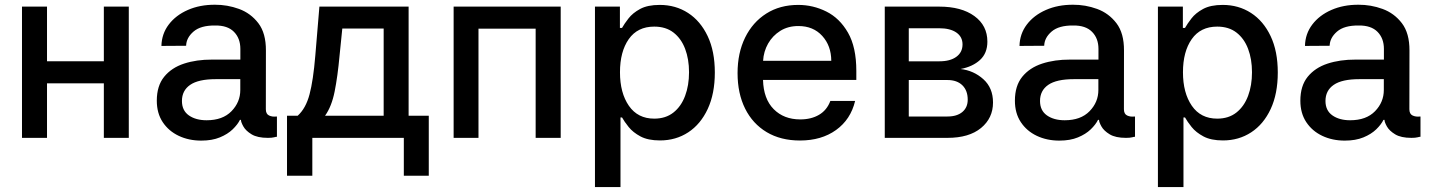

<svg xmlns="http://www.w3.org/2000/svg" viewBox="-20 -573 5948 798"><path d="M175.4 -545.5V-318.5H411.6V-545.5H515.3V0H411.6V-226.6H175.4V0H71.4V-545.5Z M816.4 11.4Q764.6 11.4 722.7 -8.5Q680.8 -28.4 656.2 -65.5Q631.7 -102.6 631.7 -154.5Q631.7 -216.3 662.3 -253.9Q692.8 -291.5 744.9 -308.6Q796.9 -325.6 861.2 -325.3H979V-369.7Q979 -413.7 952.4 -440.7Q925.8 -467.7 874.3 -467Q814.3 -467.7 784.3 -441.8Q754.3 -415.8 753.6 -382.8L650.9 -382.1Q652 -432.2 681.3 -470.9Q710.6 -509.6 760.7 -531.6Q810.7 -553.6 873.6 -553.3Q924.7 -553.6 973.4 -535.9Q1022 -518.1 1053.8 -476.6Q1085.6 -435 1085.2 -362.9L1084.9 -119Q1084.9 -99.4 1098.2 -93Q1111.5 -86.6 1129.6 -88.8H1131V-4.6Q1127.5 -4.6 1118.8 -2.3Q1110.1 0 1093.4 0Q1050.1 0 1025.7 -14.7Q1001.4 -29.5 991.5 -47.4Q981.5 -65.3 981.5 -74.2V-74.9H977.3Q967.7 -55.4 946.9 -35.3Q926.1 -15.3 893.8 -2Q861.5 11.4 816.4 11.4ZM838.8 -73.2Q905.5 -73.2 942.1 -110.8Q978.7 -148.4 978.7 -198.9V-244H877.1Q804.7 -244 770.4 -220.3Q736.2 -196.7 736.2 -153.4Q736.2 -113.6 764.9 -93.4Q793.7 -73.2 838.8 -73.2Z M1172.9 157.3V-92H1217.3Q1251.1 -122.5 1266.5 -180.8Q1282 -239 1290.5 -342L1307.5 -545.5H1678.3V-92H1762.1V157.3H1658.4V0H1278.1V157.3ZM1331 -92H1574.6V-454.5H1402.7L1391.3 -342Q1383.5 -256 1370.9 -193Q1358.3 -130 1331 -92Z M1865.4 0V-545.5H2310.4V0H2206.3V-453.8H1968.7V0Z M2452.8 204.5V-545.5H2556.5V-457H2565.3Q2574.9 -474.1 2592.2 -496.4Q2609.4 -518.8 2640.4 -535.7Q2671.5 -552.6 2721.9 -552.6Q2788 -552.6 2839.7 -519.2Q2891.3 -485.8 2921.2 -422.9Q2951 -360.1 2951 -271.7Q2951 -183.6 2921.5 -120.2Q2892 -56.8 2840.6 -23.1Q2789.1 10.7 2723 10.7Q2673.3 10.7 2642 -6Q2610.8 -22.7 2592.9 -45.1Q2574.9 -67.5 2565.3 -84.9H2558.9V204.5ZM2556.8 -272.7Q2556.8 -186.8 2593.8 -133.3Q2630.7 -79.9 2699.2 -79.9Q2746.8 -79.9 2778.9 -105.3Q2811.1 -130.7 2827.4 -174.4Q2843.8 -218 2843.8 -272.7Q2843.8 -327.1 2827.6 -369.9Q2811.4 -412.6 2779.5 -437.5Q2747.5 -462.4 2699.2 -462.4Q2629.6 -462.4 2593.2 -410.3Q2556.8 -358.3 2556.8 -272.7Z M3305 11Q3224.8 11 3166.5 -23.8Q3108.3 -58.6 3076.9 -121.6Q3045.5 -184.7 3045.5 -269.2Q3045.5 -353 3076.9 -416.9Q3108.3 -480.8 3165 -516.7Q3221.6 -552.6 3297.6 -552.6Q3359.4 -552.6 3414.6 -525Q3469.8 -497.5 3504.4 -437.3Q3539.1 -377.1 3539.1 -278.4V-240.8H3151.3Q3153.4 -161.9 3195.7 -119.3Q3237.9 -76.7 3306.1 -76.7Q3351.6 -76.7 3384.2 -95.9Q3416.9 -115.1 3431.1 -153.4H3534.1Q3515.6 -76.3 3454.9 -32.7Q3394.2 11 3305 11ZM3151.6 -320.3H3435Q3434.7 -382.8 3397.4 -423.8Q3360.1 -464.8 3298.3 -464.8Q3255.3 -464.8 3223.2 -444.8Q3191.1 -424.7 3172.4 -391.9Q3153.8 -359 3151.6 -320.3Z M3657.3 0V-545.5H3883.5Q3975.9 -545.5 4029.8 -506.2Q4083.8 -467 4083.8 -399.9Q4083.8 -351.9 4053.3 -323.9Q4022.7 -295.8 3972.3 -286.2Q4027 -279.8 4067.1 -243.8Q4107.2 -207.7 4107.2 -147Q4107.2 -82 4057.4 -41Q4007.5 0 3918 0ZM3757.1 -88.8H3918Q3957.4 -88.8 3979.8 -107.6Q4002.1 -126.4 4002.1 -158.7Q4002.1 -196.7 3979.8 -218.6Q3957.4 -240.4 3918 -240.4H3757.1ZM3757.1 -318.2H3884.6Q3929.3 -318.2 3954.9 -337Q3980.5 -355.8 3980.5 -388.5Q3980.5 -420.1 3954.7 -437.9Q3929 -455.6 3883.5 -455.6H3757.1Z M4382.8 11.4Q4331 11.4 4289.1 -8.5Q4247.2 -28.4 4222.7 -65.5Q4198.2 -102.6 4198.2 -154.5Q4198.2 -216.3 4228.7 -253.9Q4259.2 -291.5 4311.3 -308.6Q4363.3 -325.6 4427.6 -325.3H4545.5V-369.7Q4545.5 -413.7 4518.8 -440.7Q4492.2 -467.7 4440.7 -467Q4380.7 -467.7 4350.7 -441.8Q4320.7 -415.8 4320 -382.8L4217.3 -382.1Q4218.4 -432.2 4247.7 -470.9Q4277 -509.6 4327.1 -531.6Q4377.1 -553.6 4440 -553.3Q4491.1 -553.6 4539.8 -535.9Q4588.4 -518.1 4620.2 -476.6Q4652 -435 4651.6 -362.9L4651.3 -119Q4651.3 -99.4 4664.6 -93Q4677.9 -86.6 4696 -88.8H4697.4V-4.6Q4693.9 -4.6 4685.2 -2.3Q4676.5 0 4659.8 0Q4616.5 0 4592.2 -14.7Q4567.8 -29.5 4557.9 -47.4Q4547.9 -65.3 4547.9 -74.2V-74.9H4543.7Q4534.1 -55.4 4513.3 -35.3Q4492.5 -15.3 4460.2 -2Q4427.9 11.4 4382.8 11.4ZM4405.2 -73.2Q4471.9 -73.2 4508.5 -110.8Q4545.1 -148.4 4545.1 -198.9V-244H4443.5Q4371.1 -244 4336.8 -220.3Q4302.6 -196.7 4302.6 -153.4Q4302.6 -113.6 4331.3 -93.4Q4360.1 -73.2 4405.2 -73.2Z M4792.6 204.5V-545.5H4896.3V-457H4905.2Q4914.8 -474.1 4932 -496.4Q4949.2 -518.8 4980.3 -535.7Q5011.4 -552.6 5061.8 -552.6Q5127.8 -552.6 5179.5 -519.2Q5231.2 -485.8 5261 -422.9Q5290.8 -360.1 5290.8 -271.7Q5290.8 -183.6 5261.4 -120.2Q5231.9 -56.8 5180.4 -23.1Q5128.9 10.7 5062.9 10.7Q5013.1 10.7 4981.9 -6Q4950.6 -22.7 4932.7 -45.1Q4914.8 -67.5 4905.2 -84.9H4898.8V204.5ZM4896.7 -272.7Q4896.7 -186.8 4933.6 -133.3Q4970.5 -79.9 5039.1 -79.9Q5086.6 -79.9 5118.8 -105.3Q5150.9 -130.7 5167.3 -174.4Q5183.6 -218 5183.6 -272.7Q5183.6 -327.1 5167.4 -369.9Q5151.3 -412.6 5119.3 -437.5Q5087.4 -462.4 5039.1 -462.4Q4969.5 -462.4 4933.1 -410.3Q4896.7 -358.3 4896.7 -272.7Z M5569.2 11.4Q5517.4 11.4 5475.5 -8.5Q5433.6 -28.4 5409.1 -65.5Q5384.6 -102.6 5384.6 -154.5Q5384.6 -216.3 5415.1 -253.9Q5445.7 -291.5 5497.7 -308.6Q5549.7 -325.6 5614 -325.3H5731.9V-369.7Q5731.9 -413.7 5705.3 -440.7Q5678.6 -467.7 5627.1 -467Q5567.1 -467.7 5537.1 -441.8Q5507.1 -415.8 5506.4 -382.8L5403.8 -382.1Q5404.8 -432.2 5434.1 -470.9Q5463.4 -509.6 5513.5 -531.6Q5563.6 -553.6 5626.4 -553.3Q5677.6 -553.6 5726.2 -535.9Q5774.9 -518.1 5806.6 -476.6Q5838.4 -435 5838.1 -362.9L5837.7 -119Q5837.7 -99.4 5851 -93Q5864.3 -86.6 5882.5 -88.8H5883.9V-4.6Q5880.3 -4.6 5871.6 -2.3Q5862.9 0 5846.2 0Q5802.9 0 5778.6 -14.7Q5754.3 -29.5 5744.3 -47.4Q5734.4 -65.3 5734.4 -74.2V-74.9H5730.1Q5720.5 -55.4 5699.8 -35.3Q5679 -15.3 5646.7 -2Q5614.3 11.4 5569.2 11.4ZM5591.6 -73.2Q5658.4 -73.2 5695 -110.8Q5731.5 -148.4 5731.5 -198.9V-244H5630Q5557.5 -244 5523.3 -220.3Q5489 -196.7 5489 -153.4Q5489 -113.6 5517.8 -93.4Q5546.5 -73.2 5591.6 -73.2Z"/></svg>

Font: Inter Zeller Medium
Style: Regular
Weight: 500
Designer: Rasmus Andersson; Joe Bland
Foundry: zeller
Version: Version 3.015;git-dec3a8cb1